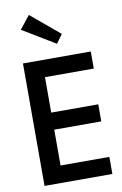

<svg xmlns="http://www.w3.org/2000/svg" viewBox="-99 -964 650 1019"><g transform="rotate(-10 226.5 -454.0)"><path d="M421.5 0H56V-660H421.5V-568H158.5V-377H412V-285H158.5V-92H421.5ZM252 -731.5 76 -838 131.5 -908 286.5 -778.5Z"/></g></svg>

Font: Lucymar Sans Medium
Style: Regular
Weight: 500
Foundry: The League of Moveable Type (original font) / Main changes by Cristiano Sobral with portions from Mirco Monsees
Version: Version 2.001;August 30, 2020;FontCreator 13.0.0.2681 64-bit